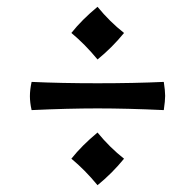

<svg xmlns="http://www.w3.org/2000/svg" viewBox="-20 -548 573 565"><path d="M68 -265Q68 -284 73 -307Q160 -303 267 -303Q375 -303 462 -307Q466 -281 466 -266Q466 -252 462 -224Q354 -229 267 -229Q181 -229 73 -224Q68 -246 68 -265ZM190 -81Q221 -120 267 -158Q303 -114 345 -81Q310 -38 267 -3Q230 -48 190 -81ZM190 -451Q221 -490 267 -528Q303 -484 345 -451Q310 -408 267 -373Q230 -418 190 -451Z"/></svg>

Font: Mirza Medium
Style: Regular
Weight: 500
Designer: Arabic design by Kourosh Beigpour, Latin design by Eduardo Tunni, engineering by Lasse Fister
Version: Version 1.0010g